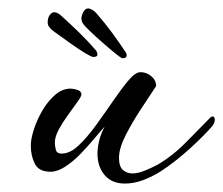

<svg xmlns="http://www.w3.org/2000/svg" viewBox="-20 -420 529 455"><path d="M276 15Q245 15 228 -5Q211 -25 211 -56Q211 -70 215 -86.5Q219 -103 228 -120Q218 -109 203 -91Q188 -73 170.5 -55Q153 -37 134.5 -25Q116 -13 100 -13Q72 -13 62.5 -32Q53 -51 53 -75Q53 -91 60.5 -114Q68 -137 81 -159Q94 -181 111 -195.5Q128 -210 147 -210Q154 -210 163.5 -207Q173 -204 173 -196Q173 -192 163.5 -178.5Q154 -165 141.5 -148Q129 -131 119.5 -113.5Q110 -96 110 -82Q110 -73 112.5 -64.5Q115 -56 126 -56Q146 -56 166.5 -75.5Q187 -95 208 -124Q229 -153 248.5 -181.5Q268 -210 284.5 -229.5Q301 -249 313 -249Q327 -249 338.5 -239.5Q350 -230 350 -216Q337 -196 316 -164.5Q295 -133 278.5 -101Q262 -69 262 -46Q262 -25 271.5 -17Q281 -9 294 -9Q307 -9 324 -16Q341 -23 354 -30Q391 -52 423 -85Q455 -118 478 -141Q481 -144 484 -144Q489 -144 489 -136Q489 -129 483 -121Q463 -98 429.5 -67.5Q396 -37 361 -14Q342 -2 320 6.5Q298 15 276 15ZM270 -282Q266 -283 252.5 -294Q239 -305 222.5 -319.5Q206 -334 193.5 -346Q181 -358 179 -361Q172 -369 173 -379Q178 -400 189 -400Q193 -400 199 -396.5Q205 -393 209 -388Q229 -365 245.5 -342.5Q262 -320 278 -296Q281 -291 280 -288Q280 -282 270 -282ZM201 -285Q197 -285 182 -294Q167 -303 149.5 -315.5Q132 -328 118 -338Q104 -348 101 -351Q99 -353 96 -357Q93 -361 93 -367Q93 -378 98 -384.5Q103 -391 108 -391Q117 -391 127 -381Q148 -362 167.5 -343Q187 -324 208 -300Q211 -294 211 -291Q211 -285 201 -285Z"/></svg>

Font: Corinthia
Style: Bold
Weight: 700
Designer: Robert E. Leuschke
Foundry: Robert E. Leuschke
Version: Version 1.013; ttfautohint (v1.8.3)